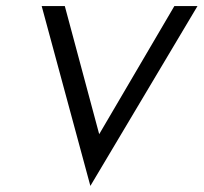

<svg xmlns="http://www.w3.org/2000/svg" viewBox="-20 -600 669 631"><path d="M117 -580 277 11 629 -580H553L306 -159L193 -580Z"/></svg>

Font: Charger Sport
Style: DfObl
Weight: 400
Designer: Jasper
Foundry: Cannot Into Space Fonts
Version: Version 1.1